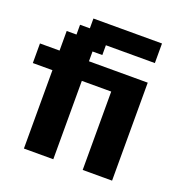

<svg xmlns="http://www.w3.org/2000/svg" viewBox="-151 -1013 1114 1151"><g transform="rotate(20 406.0 -437.5)"><path d="M500 0H687.5V-625H312.5V-687.5H375V-750H687.5V-875H250V-812.5H187.5V-750H125V-625H0V-500H125V0H312.5V-500H500Z"/></g></svg>

Font: Faithful 32x
Style: Semibold
Weight: 400
Foundry: Faithful Resource Pack
Version: Version 1.0; January 27, 2023